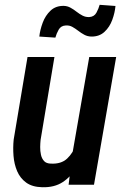

<svg xmlns="http://www.w3.org/2000/svg" viewBox="-20 -764 514 794"><path d="M279.8 -130.9 349.1 -528.3H460.4L368.7 0H263.7ZM310.5 -236.8 341.8 -237.8Q336.9 -196.3 326.2 -152.3Q315.4 -108.4 294.7 -71Q273.9 -33.7 239.5 -11Q205.1 11.7 154.3 10.3Q113.3 9.3 88.4 -8.8Q63.5 -26.9 51 -55.9Q38.6 -85 35.9 -119.4Q33.2 -153.8 36.6 -187L93.8 -528.3H205.1L147.9 -185.5Q146.5 -172.4 146.2 -155.8Q146 -139.2 149.4 -123.8Q152.8 -108.4 162.1 -98.1Q171.4 -87.9 189.9 -87.4Q232.9 -85 257.6 -108.2Q282.2 -131.3 294.2 -166.7Q306.2 -202.1 310.5 -236.8ZM392.1 -744.1 457.5 -739.3Q455.1 -711.4 444.3 -681.9Q433.6 -652.3 412.1 -632.3Q390.6 -612.3 357.4 -612.8Q341.3 -613.3 328.4 -620.4Q315.4 -627.4 303.5 -636.7Q291.5 -646 279.3 -652.8Q267.1 -659.7 252 -658.7Q231.9 -657.7 222.7 -641.4Q213.4 -625 209 -608.4L142.6 -612.8Q145.5 -640.1 156.5 -669.9Q167.5 -699.7 189 -720Q210.4 -740.2 243.7 -739.7Q258.8 -739.3 272 -731.9Q285.2 -724.6 296.9 -715.3Q308.6 -706.1 321.3 -699.5Q334 -692.9 349.1 -693.4Q369.6 -694.8 378.7 -711.4Q387.7 -728 392.1 -744.1Z"/></svg>

Font: Roboto Condensed Medium
Style: Italic
Weight: 500
Italic angle: -12°
Designer: Christian Robertson
Foundry: Google
Version: Version 3.0; 2020